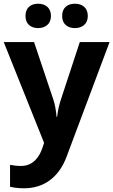

<svg xmlns="http://www.w3.org/2000/svg" viewBox="-20 -772 609 1032"><path d="M117 -686C117 -642 147 -621 185 -621C222 -621 254 -642 254 -686C254 -732 222 -752 185 -752C147 -752 117 -732 117 -686ZM314 -686C314 -642 344 -621 383 -621C420 -621 452 -642 452 -686C452 -732 420 -752 383 -752C344 -752 314 -732 314 -686ZM0 -546 217 -4 208 23C190 76 155 120 93 120C70 120 48 117 34 114V232C52 236 76 240 110 240C214 240 296 183 338 70L569 -546H409L308 -239C298 -209 291 -179 287 -144H284C281 -179 276 -209 266 -239L163 -546Z"/></svg>

Font: Noto Sans Arabic UI
Style: Bold
Weight: 700
Designer: Monotype Design Team, Nadine Chahine and Nizar Qandah
Foundry: Monotype Imaging Inc.
Version: Version 2.010